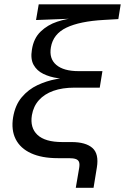

<svg xmlns="http://www.w3.org/2000/svg" viewBox="-20 -748 593 908"><path d="M338.4 140.1 354.5 45.9Q357.4 28.3 353.8 18.3Q350.1 8.3 338.6 4.2Q327.1 0 305.7 0H253.4Q177.7 0 127 -23.2Q76.2 -46.4 54.2 -89.8Q32.2 -133.3 42 -193.4Q51.8 -251.5 83 -288.3Q114.3 -325.2 157.5 -345.5Q200.7 -365.7 246.8 -374Q293 -382.3 333 -382.8L331.5 -372.6Q292.5 -372.6 253.9 -378.2Q215.3 -383.8 184.8 -398.7Q154.3 -413.6 138.9 -441.2Q123.5 -468.8 130.9 -513.2Q139.2 -566.9 172.1 -598.6Q205.1 -630.4 250.7 -645.5Q296.4 -660.6 342.8 -663.6V-660.6L150.4 -653.3L163.1 -727.5H550.8L539.6 -657.7L471.7 -653.8Q357.4 -647.5 294.4 -617.4Q231.4 -587.4 220.7 -524.4Q211.4 -470.7 246.1 -441.2Q280.8 -411.6 351.6 -411.6H464.4L451.7 -333.5H331.5Q274.9 -333.5 232.4 -318.4Q189.9 -303.2 164.1 -274.4Q138.2 -245.6 130.9 -203.6Q121.1 -144 157.2 -110.1Q193.4 -76.2 274.4 -76.2H317.9Q385.3 -76.2 417 -48.3Q448.7 -20.5 438 44.4L422.4 140.1Z"/></svg>

Font: Inter 16pt
Style: Italic
Weight: 400
Italic angle: -9.3988°
Version: Version 4.001;git-66647c0bb